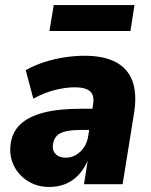

<svg xmlns="http://www.w3.org/2000/svg" viewBox="-20 -730 597 761"><path d="M175 11Q127 11 90 -12.5Q53 -36 34.5 -74.5Q16 -113 22 -158Q28 -206 60.5 -237Q93 -268 152.5 -283.5Q212 -299 301 -299H364L351 -215H305Q268 -215 243.5 -210Q219 -205 206 -192.5Q193 -180 190 -158Q186 -135 200 -120Q214 -105 241 -105Q262 -105 280.5 -115.5Q299 -126 312.5 -145.5Q326 -165 330 -193L349 -316Q355 -352 337 -368Q319 -384 276 -384Q241 -384 198.5 -373.5Q156 -363 112 -339L82 -452Q116 -471 154.5 -483.5Q193 -496 234 -502.5Q275 -509 315 -509Q392 -509 439.5 -483.5Q487 -458 505 -408.5Q523 -359 512 -286L466 0H313L328 -96H329Q314 -61 291.5 -37Q269 -13 240 -1Q211 11 175 11ZM176 -607 193 -710H513L497 -607Z"/></svg>

Font: Nunito Sans 10pt SemiCondensed Black
Style: Italic
Weight: 900
Width: 4
Italic angle: -9°
Designer: Vernon Adams
Foundry: Vernon Adams
Version: Version 3.101;gftools[0.9.27]